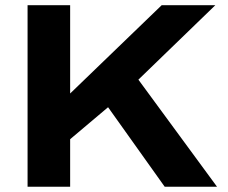

<svg xmlns="http://www.w3.org/2000/svg" viewBox="-20 -707 865 727"><path d="M84.4 0V-687.4H245.6V-353L592.3 -687.4H795.4L504 -405.4L801.7 0H603.6L389.2 -301L245.6 -179.9V0Z"/></svg>

Font: Archivo SemiBold SemiExpanded
Style: Regular
Weight: 600
Width: 6
Version: Version 2.001